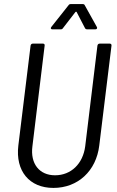

<svg xmlns="http://www.w3.org/2000/svg" viewBox="-20 -914 576 942"><path d="M237 -770H277C282 -770 286 -771 289 -776L350 -855C352 -857 355 -857 356 -855L397 -776C399 -772 403 -770 408 -770H448C455 -770 459 -776 455 -782L396 -888C394 -893 390 -894 385 -894H328C323 -894 319 -893 316 -888L232 -782C227 -776 229 -770 237 -770ZM242 8C362 8 452 -75 467 -200L527 -690C528 -696 524 -700 519 -700H469C463 -700 459 -696 458 -690L398 -196C387 -111 329 -54 250 -54C173 -54 128 -111 139 -196L199 -690C200 -696 197 -700 191 -700H141C135 -700 131 -696 130 -690L70 -200C55 -75 124 8 242 8Z"/></svg>

Font: Barlow Semi Condensed
Style: Italic
Weight: 400
Width: 4
Italic angle: -7°
Designer: Jeremy Tribby
Foundry: Tribby Type
Version: Version 1.422;hotconv 1.0.109;makeotfexe 2.5.65596